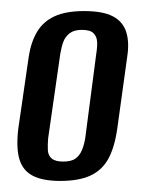

<svg xmlns="http://www.w3.org/2000/svg" viewBox="-20 -593 262 347"><path d="M89 -266Q57 -266 39 -275.5Q21 -285 15 -305.5Q9 -326 13 -360L32 -491Q36 -517 47 -535.5Q58 -554 78.5 -563.5Q99 -573 132 -573Q166 -573 184 -563.5Q202 -554 208 -535.5Q214 -517 210 -491L192 -361Q187 -326 175.5 -305.5Q164 -285 143 -275.5Q122 -266 89 -266ZM94 -301Q109 -301 116.5 -306.5Q124 -312 128 -321.5Q132 -331 134 -343L154 -496Q156 -508 155.5 -517.5Q155 -527 149 -533Q143 -539 128 -539Q114 -539 106 -533Q98 -527 94.5 -517.5Q91 -508 89 -496L67 -343Q66 -331 66.5 -321.5Q67 -312 73.5 -306.5Q80 -301 94 -301Z"/></svg>

Font: Alumni Sans Thin SemiBold
Style: Italic
Weight: 600
Italic angle: -8°
Version: Version 1.016